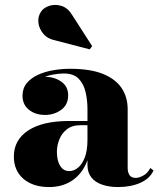

<svg xmlns="http://www.w3.org/2000/svg" viewBox="-20 -746 646 776"><path d="M457 10Q420.5 10 392.5 0.2Q364.5 -9.5 349 -29.2Q333.5 -49 333.5 -79.5V-304.5Q333.5 -340.5 326 -373.5Q318.5 -406.5 298 -427.8Q277.5 -449 237.5 -449Q217 -449 192.5 -444.2Q168 -439.5 146 -429Q124 -418.5 109.8 -401.2Q95.5 -384 95.5 -358.5H72Q72 -392.5 98.8 -414Q125.5 -435.5 162 -435.5Q199.5 -435.5 227.5 -416.2Q255.5 -397 255.5 -360.5Q255.5 -322.5 227.2 -302Q199 -281.5 162 -281.5Q122.5 -281.5 96.8 -302.5Q71 -323.5 71 -358.5Q71 -389 88 -409.8Q105 -430.5 133.2 -443.5Q161.5 -456.5 195.5 -462.2Q229.5 -468 264 -468Q343.5 -468 394.8 -447.8Q446 -427.5 471 -390.8Q496 -354 496 -304.5V-67Q496 -50 503.2 -38.5Q510.5 -27 529 -27Q541 -27 558.8 -36.2Q576.5 -45.5 587.5 -67L600.5 -57Q585.5 -24 547 -7Q508.5 10 457 10ZM178.5 10Q113.5 10 74.8 -23.2Q36 -56.5 36 -113.5Q36 -180.5 94.2 -218.8Q152.5 -257 259 -257H380V-240H306Q271 -240 250 -223.2Q229 -206.5 219.5 -181.8Q210 -157 210 -133.5Q210 -110 215.5 -92.5Q221 -75 232 -64.8Q243 -54.5 260 -54.5Q278 -54.5 294.8 -67.8Q311.5 -81 322.5 -109Q333.5 -137 333.5 -181H346.5Q346.5 -122.5 325.5 -79.5Q304.5 -36.5 266.8 -13.2Q229 10 178.5 10ZM342.5 -546.5 204.5 -582.5Q173 -588.5 155.5 -609Q138 -629.5 135.2 -654.5Q132.5 -679.5 146 -699Q157 -715.5 180.5 -722.8Q204 -730 229.5 -721.8Q255 -713.5 272.5 -684L352.5 -559.5Z"/></svg>

Font: Bodoni Moda 11pt ExtraBold
Style: Regular
Weight: 800
Designer: Owen Earl
Foundry: indestructible type
Version: Version 2.004